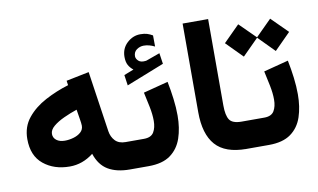

<svg xmlns="http://www.w3.org/2000/svg" viewBox="-71 -831 1619 977"><g transform="rotate(-10 738.0 -342.5)"><path d="M527.8 0Q459.5 0 415.5 -26.1Q371.6 -52.2 352.1 -111.8Q295.9 -67.9 229.5 -67.9Q148.4 -67.9 94.2 -112.1Q40 -156.2 40 -242.7Q40 -306.2 76.7 -351.3Q113.3 -396.5 171.1 -427.2Q229 -458 292 -477.1L288.6 -500.5L406.7 -524.4L453.1 -210.9Q457.5 -181.2 476.3 -161.1Q495.1 -141.1 529.8 -141.1H544.9V0ZM325.2 -262.2Q325.2 -269 324 -277.6Q322.8 -286.1 321.3 -295.4L313 -346.7Q278.3 -335 244.9 -319.6Q211.4 -304.2 189.7 -285.9Q168 -267.6 168 -246.6Q168 -226.6 184.3 -214.1Q200.7 -201.7 227.1 -201.7Q249.5 -201.7 272.2 -208.3Q294.9 -214.8 310.1 -228.3Q325.2 -241.7 325.2 -262.2Z M633.3 -497.6Q616.7 -510.7 608.2 -526.9Q599.6 -543 599.6 -568.8Q599.6 -612.3 629.9 -640.4Q660.2 -668.5 698.7 -668.5Q719.7 -668.5 733.6 -664.1Q747.6 -659.7 761.7 -651.4L762.2 -593.8Q733.4 -608.4 705.6 -608.4Q686 -608.4 669.4 -596.7Q652.8 -585 652.8 -562.5Q653.3 -549.3 665.5 -538.1Q677.7 -526.9 703.6 -530.3Q703.6 -530.3 707.5 -531.2L777.8 -556.6L786.1 -500.5L590.8 -423.3L583 -478ZM624.5 0H524.4V-141.1H625Q662.1 -141.1 676 -164.3Q689.9 -187.5 689.9 -223.1Q689.9 -256.3 681.9 -295.7Q673.8 -335 665.5 -372.6L793.5 -405.8Q802.7 -359.9 808.3 -314.7Q814 -269.5 814 -228.5Q814 -163.6 796.4 -111.8Q778.8 -60.1 737.5 -30Q696.3 0 624.5 0Z M920.4 -684.6H1052.2V-238.3Q1052.2 -186.5 1067.4 -163.8Q1082.5 -141.1 1129.9 -141.1H1142.1V0H1129.9Q1020.5 0 970.5 -56.6Q920.4 -113.3 920.4 -226.6Z M1198.2 -631.8 1281.2 -549.8 1363.3 -631.8 1446.8 -548.8 1363.3 -464.8 1281.2 -547.9 1198.2 -464.8 1115.2 -548.8ZM1246.1 0H1122.6V-141.1H1246.6Q1283.7 -141.1 1297.6 -164.3Q1311.5 -187.5 1311.5 -223.1Q1311.5 -256.3 1303.5 -295.7Q1295.4 -335 1287.1 -372.6L1415 -405.8Q1424.3 -359.9 1429.9 -314.7Q1435.5 -269.5 1435.5 -228.5Q1435.5 -163.6 1418.2 -111.8Q1400.9 -60.1 1359.4 -30Q1317.9 0 1246.1 0Z"/></g></svg>

Font: Vazirmatn FD ExtraBold
Style: Regular
Weight: 800
Designer: Saber Rastikerdar
Foundry: Saber Rastikerdar
Version: Version 33.003